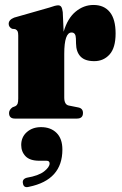

<svg xmlns="http://www.w3.org/2000/svg" viewBox="-20 -478 490 774"><path d="M233 -429 236.5 -350Q252.5 -404.5 285 -431.2Q317.5 -458 357 -458Q399.5 -458 422.8 -429.2Q446 -400.5 446 -343Q446 -285.5 421.8 -258.5Q397.5 -231.5 360 -231.5Q322.5 -231.5 304.8 -250Q287 -268.5 286.5 -302.5L286 -322.5Q285.5 -347 268.5 -347Q239 -347 239 -261V-85Q239 -56 257.5 -52.5L295 -45Q314.5 -41.5 314.5 -22.5Q314.5 0 290 0H40Q16.5 0 16.5 -22.5Q16.5 -35.5 30.5 -45.5L42 -50Q48 -53 50.8 -59.5Q53.5 -66 53.5 -81V-335Q53.5 -347 50.8 -352.2Q48 -357.5 41.5 -360.5L28.5 -362Q15 -369 15 -382Q15 -398 37 -407L179 -447.5Q204 -456.5 214.5 -456.5Q222.5 -456.5 226.8 -450.5Q231 -444.5 233 -429ZM138.5 170Q100.5 170 83 151.8Q65.5 133.5 65.5 106.5Q65.5 74.5 88.2 54.5Q111 34.5 145.5 34.5Q184.5 34.5 208 57.8Q231.5 81 231.5 125Q231.5 247.5 97 275Q75.5 281 72.5 261.5Q68.5 244 88 238.5Q135.5 230.5 157.8 213Q180 195.5 180 181Q180 170 167.5 170Z"/></svg>

Font: Fraunces 144pt S050 Black
Style: Regular
Weight: 900
Version: Version 1.000; ttfautohint (v1.8.3)